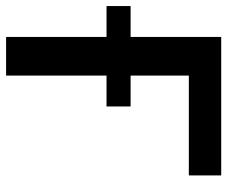

<svg xmlns="http://www.w3.org/2000/svg" viewBox="-114 -669 747 631"><g transform="rotate(90 259.5 -353.5)"><path d="M520.5 -600.6H192.4V-409.2H293.9V-330.1H192.4V0H65.4V-330.1H-36.1V-409.2H65.4V-707H520.5Z"/></g></svg>

Font: Pretendard JP SemiBold
Style: Regular
Weight: 600
Designer: Base glyphs from Inter by Rasmus Andersson; Hangeul glyphs from Noto Sans CJK(Source Han Sans) by Jang Soo-young and Kan
Foundry: Kil Hyung-jin
Version: Version 1.309